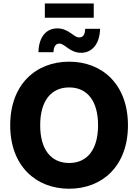

<svg xmlns="http://www.w3.org/2000/svg" viewBox="-20 -1100 813 1129"><path d="M386.7 9.8C581.5 9.8 732.4 -123.5 732.4 -363.3C732.4 -603.5 581.5 -737.3 386.7 -737.3C190.9 -737.3 40 -603.5 40 -363.3C40 -124.5 190.9 9.8 386.7 9.8ZM386.7 -141.6C280.8 -141.6 216.3 -219.7 216.3 -363.3C216.3 -507.3 280.8 -585.9 386.7 -585.9C492.2 -585.9 556.6 -507.8 556.6 -363.3C556.6 -219.7 492.2 -141.6 386.7 -141.6ZM457.5 -789.6C519.5 -789.6 566.4 -839.4 568.4 -930.7H481C479.5 -897.5 470.2 -879.9 445.3 -879.9C412.1 -879.9 384.8 -933.1 316.9 -933.1C253.4 -933.1 208 -884.8 206.1 -793H294.4C295.4 -824.7 307.1 -843.8 328.6 -843.8C362.3 -843.8 389.2 -789.6 457.5 -789.6ZM531.2 -1079.6H243.7V-995.6H531.2Z"/></svg>

Font: Inter ExtraBold
Style: Regular
Weight: 800
Designer: Rasmus Andersson
Foundry: rsms
Version: Version 4.001;git-9221beed3